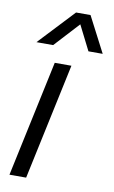

<svg xmlns="http://www.w3.org/2000/svg" viewBox="-87 -816 513 862"><g transform="rotate(10 169.0 -384.5)"><path d="M36 -607 188 -769H254L338 -607H273L216 -720L112 -607ZM20 0 133 -530H209L96 0Z"/></g></svg>

Font: Be Vietnam Pro Light
Style: Italic
Weight: 300
Italic angle: -12°
Designer: Lam Bao, Tony Le, Vietanh Nguyen
Foundry: Yellow Type Foundry
Version: Version 1.002; ttfautohint (v1.8.3)